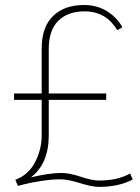

<svg xmlns="http://www.w3.org/2000/svg" viewBox="-20 -729 561 767"><path d="M36.1 -330.1V-355.5H146.5V-535.2Q146.5 -621.1 191.9 -665Q237.3 -709 315.4 -709Q369.1 -709 409.2 -683.1Q449.2 -657.2 468.8 -620.1L448.2 -608.4Q404.3 -683.6 317.4 -683.6Q251 -683.6 212.9 -646Q174.8 -608.4 174.8 -533.2V-355.5H404.3V-330.1H174.8V-188.5Q174.8 -75.2 103.5 -20.5Q178.7 -38.1 224.6 -38.1Q257.8 -38.1 302.7 -22.9Q347.7 -7.8 376 -7.8Q449.2 -7.8 500 -36.1L509.8 -11.7Q454.1 17.6 375 17.6Q347.7 17.6 299.3 2.4Q251 -12.7 219.7 -12.7Q188.5 -12.7 146.5 -6.3Q104.5 0 78.1 6.8L51.8 13.7L41 -10.7Q93.8 -30.3 120.1 -81.1Q146.5 -131.8 146.5 -188.5V-330.1Z"/></svg>

Font: Gothic A1 Thin
Style: Regular
Weight: 250
Designer: HanYang I&C Co.,Ltd.
Foundry: HanYang I&C Co.,Ltd.
Version: Version 2.50